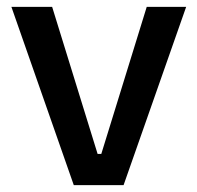

<svg xmlns="http://www.w3.org/2000/svg" viewBox="-20 -539 575 559"><path d="M194.8 0 13.2 -519H131.8L264.2 -90.8H274.9L407.2 -519H522L339.8 0Z"/></svg>

Font: Bricolage Grotesque Medium
Style: Regular
Weight: 500
Designer: Mathieu Triay
Foundry: Atelier Triay
Version: Version 1.000;gftools[0.9.30]